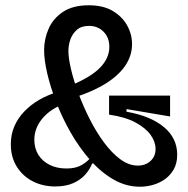

<svg xmlns="http://www.w3.org/2000/svg" viewBox="-20 -694 710 727"><path d="M510 13Q457 13 409.5 -14.5Q362 -42 321.5 -88Q281 -134 248.5 -190.5Q216 -247 193.5 -305.5Q171 -364 159 -415.5Q147 -467 147 -504Q147 -546 164 -585Q181 -624 218.5 -649Q256 -674 316 -674Q371 -674 407 -652.5Q443 -631 461.5 -597.5Q480 -564 480 -527Q480 -485 456 -448Q432 -411 384 -380Q336 -349 262 -325L252 -372Q327 -404 360.5 -439.5Q394 -475 394 -516Q394 -552 372 -574Q350 -596 317 -596Q288 -596 271 -581Q254 -566 246.5 -544.5Q239 -523 239 -501Q239 -474 249 -431.5Q259 -389 277 -340.5Q295 -292 319.5 -243.5Q344 -195 373.5 -155Q403 -115 435.5 -91Q468 -67 502 -67Q531 -67 550 -84.5Q569 -102 569 -130Q569 -157 550.5 -183Q532 -209 493.5 -230Q455 -251 393 -260V-332H624V-253L459 -281V-271Q550 -255 600.5 -213Q651 -171 651 -108Q651 -76 638 -53Q625 -30 604.5 -15.5Q584 -1 559.5 6Q535 13 510 13ZM189 12Q142 12 104 -7.5Q66 -27 43.5 -63Q21 -99 21 -148Q21 -185 34.5 -216Q48 -247 72 -272Q96 -297 128.5 -316Q161 -335 200 -346L213 -297Q164 -276 137 -241Q110 -206 110 -165Q110 -132 125.5 -107.5Q141 -83 168.5 -69.5Q196 -56 232 -56Q267 -56 290 -69.5Q313 -83 327 -102L337 -75H329Q320 -52 302 -32Q284 -12 256 0Q228 12 189 12Z"/></svg>

Font: Bricolage Grotesque 96pt
Style: Regular
Weight: 400
Version: Version 1.001;gftools[0.9.33.dev8+g029e19f]